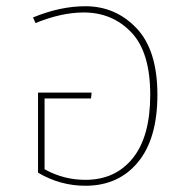

<svg xmlns="http://www.w3.org/2000/svg" viewBox="-20 -587 605 616"><path d="M254 -567Q351 -567 418 -496.5Q485 -426 485 -283Q485 -142 422.5 -66.5Q360 9 254 9Q173 9 102 -33V-290H274L272 -271H123V-44Q184 -10 254 -10Q350 -10 406 -79.5Q462 -149 462 -283Q462 -420 401 -483.5Q340 -547 249 -547Q177 -547 94 -513L86 -531Q173 -567 254 -567Z"/></svg>

Font: FiraGO Thin
Style: Regular
Weight: 100
Designer: bBox Type
Foundry: bBox Type GmbH
Version: Version 1.001;PS 001.001;hotconv 1.0.88;makeotf.lib2.5.64775